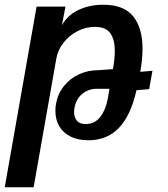

<svg xmlns="http://www.w3.org/2000/svg" viewBox="-90 -578 710 811"><path d="M64.5 -550H186.5L171.5 -471.5Q196 -515 242.5 -536.5Q289 -558 346 -558Q433.5 -558 472.8 -508.8Q512 -459.5 512 -372.5Q512 -329 502.5 -274.5L554 -279L540 -201.5L486.5 -197Q462.5 -90 412.2 -37.8Q362 14.5 284 14.5Q239.5 14.5 208 -1.2Q176.5 -17 160.2 -45Q144 -73 144 -109.5Q144 -126.5 146.5 -139Q154 -182 180 -214.5Q206 -247 243.8 -264.2Q281.5 -281.5 324 -281.5L387 -286Q395 -330.5 395 -363.5Q395 -410 376.2 -437.2Q357.5 -464.5 310.5 -464.5Q272.5 -464.5 237.5 -446.5Q202.5 -428.5 178.5 -398Q154.5 -367.5 148 -331L52 213H-70ZM365 -160 372.5 -203H319Q283.5 -203 257.2 -181.2Q231 -159.5 224.5 -121.5Q223 -112.5 223 -104.5Q223 -82 234.8 -68Q246.5 -54 271.5 -54Q310.5 -54 333.8 -84.5Q357 -115 365 -160Z"/></svg>

Font: JuliaMono
Style: Bold Italic
Weight: 700
Italic angle: -9°
Monospace: yes
Designer: cormullion
Foundry: corm
Version: Version 0.057; ttfautohint (v1.8.4)